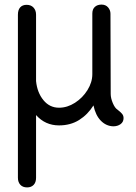

<svg xmlns="http://www.w3.org/2000/svg" viewBox="-20 -528 593 836"><path d="M518 -14Q518 3 505 12.5Q492 22 473 22Q442 21 419 -2.5Q396 -26 387 -69Q362 -29 324.5 -5.5Q287 18 237 18Q177 18 137 -27V246Q137 266 126.5 277Q116 288 98 288Q79 288 68.5 276.5Q58 265 58 246V-464Q58 -485 68 -496Q78 -507 96 -507Q115 -507 126 -495Q137 -483 137 -464V-175Q142 -125 169 -92Q196 -59 237 -59Q273 -59 306.5 -80.5Q340 -102 361 -136Q382 -170 382 -205V-469Q382 -488 393 -498Q404 -508 422 -508Q440 -508 450.5 -496Q461 -484 461 -468L462 -119Q462 -101 471 -79.5Q480 -58 491 -51Q504 -41 511 -33Q518 -25 518 -14Z"/></svg>

Font: Tsukimi Rounded Medium
Style: Regular
Weight: 500
Designer: Takashi Funayama
Foundry: Takashi Funayama
Version: Version 1.032; ttfautohint (v1.8.3)